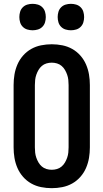

<svg xmlns="http://www.w3.org/2000/svg" viewBox="-20 -974 540 1002"><path d="M250 8Q222 8 194.5 2.5Q167 -3 143 -16.5Q119 -30 100.5 -51Q82 -72 71 -97.5Q60 -123 55.5 -150Q51 -177 51 -205V-530Q51 -558 55.5 -585Q60 -612 71 -637.5Q82 -663 100.5 -684Q119 -705 143 -718.5Q167 -732 194.5 -737.5Q222 -743 250 -743Q278 -743 305.5 -737.5Q333 -732 357 -718.5Q381 -705 399.5 -684Q418 -663 429 -637.5Q440 -612 444.5 -585Q449 -558 449 -530V-205Q449 -177 444.5 -150Q440 -123 429 -97.5Q418 -72 399.5 -51Q381 -30 357 -16.5Q333 -3 305.5 2.5Q278 8 250 8ZM250 -88Q264 -88 277.5 -92Q291 -96 301.5 -105Q312 -114 319 -126Q326 -138 330.5 -151Q335 -164 336.5 -177.5Q338 -191 338 -205V-530Q338 -544 336.5 -557.5Q335 -571 330.5 -584Q326 -597 319 -609Q312 -621 301.5 -630Q291 -639 277.5 -643Q264 -647 250 -647Q236 -647 222.5 -643Q209 -639 198.5 -630Q188 -621 181 -609Q174 -597 169.5 -584Q165 -571 163.5 -557.5Q162 -544 162 -530V-205Q162 -191 163.5 -177.5Q165 -164 169.5 -151Q174 -138 181 -126Q188 -114 198.5 -105Q209 -96 222.5 -92Q236 -88 250 -88ZM350 -816Q336 -816 322.5 -820Q309 -824 299 -834Q289 -844 285 -857.5Q281 -871 281 -885Q281 -899 285 -912.5Q289 -926 299 -936Q309 -946 322.5 -950Q336 -954 350 -954Q364 -954 377.5 -950Q391 -946 401 -936Q411 -926 415 -912.5Q419 -899 419 -885Q419 -871 415 -857.5Q411 -844 401 -834Q391 -824 377.5 -820Q364 -816 350 -816ZM150 -816Q136 -816 122.5 -820Q109 -824 99 -834Q89 -844 85 -857.5Q81 -871 81 -885Q81 -899 85 -912.5Q89 -926 99 -936Q109 -946 122.5 -950Q136 -954 150 -954Q164 -954 177.5 -950Q191 -946 201 -936Q211 -926 215 -912.5Q219 -899 219 -885Q219 -871 215 -857.5Q211 -844 201 -834Q191 -824 177.5 -820Q164 -816 150 -816Z"/></svg>

Font: Iosevka Algr
Style: Bold
Weight: 700
Monospace: yes
Designer: Belleve Invis
Foundry: Belleve Invis
Version: Version 26.0.2; ttfautohint (v1.8.3)